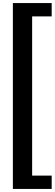

<svg xmlns="http://www.w3.org/2000/svg" viewBox="-20 -883 361 1266"><path d="M64.9 362.8V-862.8H320.8V-774.9H191.9V274.9H320.8V362.8Z"/></svg>

Font: Orkney
Style: Bold
Weight: 700
Designer: Samuel Oakes and Alfredo Marco Pradil
Foundry: Alfredo Marco Pradil
Version: 1.0